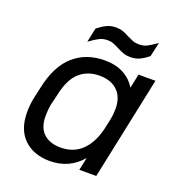

<svg xmlns="http://www.w3.org/2000/svg" viewBox="-126 -784 822 894"><g transform="rotate(20 284.5 -337.0)"><path d="M43 -169.9Q43 -204.1 49.8 -239.3L63.5 -300.8Q86.9 -411.1 148.4 -465.3Q210 -519.5 301.8 -519.5Q355.5 -519.5 394.5 -499Q433.6 -478.5 456.1 -440.4L470.7 -510.7H554.7L447.3 0H363.3L377 -63.5Q315.4 8.8 218.8 8.8Q139.6 8.8 91.3 -37.1Q43 -83 43 -169.9ZM408.2 -218.8 419.9 -272.5Q424.8 -296.9 424.8 -325.2Q424.8 -380.9 392.6 -412.6Q360.4 -444.3 302.7 -444.3Q244.1 -444.3 204.6 -409.2Q165 -374 148.4 -294.9L134.8 -238.3Q129.9 -211.9 129.9 -181.6Q129.9 -124 161.1 -95.7Q192.4 -67.4 244.1 -67.4Q309.6 -67.4 350.6 -107.9Q391.6 -148.4 408.2 -218.8ZM209 -643.6Q232.4 -662.1 252.9 -671.9Q273.4 -681.6 297.9 -681.6Q316.4 -681.6 331.1 -676.8Q345.7 -671.9 363.3 -662.1Q381.8 -653.3 394 -648.4Q406.2 -643.6 423.8 -643.6Q446.3 -643.6 463.4 -652.3Q480.5 -661.1 509.8 -681.6L494.1 -611.3Q471.7 -592.8 451.7 -583.5Q431.6 -574.2 407.2 -574.2Q387.7 -574.2 373 -579.1Q358.4 -584 339.8 -593.8Q323.2 -602.5 310.5 -607.4Q297.9 -612.3 281.2 -612.3Q259.8 -612.3 241.7 -603.5Q223.6 -594.7 194.3 -573.2Z"/></g></svg>

Font: Dinish Expanded
Style: Italic
Weight: 400
Width: 7
Italic angle: -12°
Designer: Charles Nix
Foundry: Playbeing
Version: Version 2.005; ttfautohint (v1.8.3)